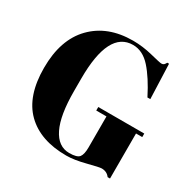

<svg xmlns="http://www.w3.org/2000/svg" viewBox="-159 -871 1041 1041"><g transform="rotate(30 361.5 -350.5)"><path d="M390 -10Q439 -10 452.5 -28Q466 -46 466 -89V-283H402V-305H690V-283H651V-1H636Q618 -26 585 -26Q571 -26 501.5 -8Q432 10 383 10Q220 10 130.5 -78Q41 -166 41 -342.5Q41 -519 134.5 -615Q228 -711 386 -711Q447 -711 508.5 -695.5Q570 -680 580 -680Q590 -680 595 -684.5Q600 -689 606 -700H617L625 -483H607Q558 -580 508.5 -635.5Q459 -691 398 -691Q245 -691 245 -392V-313Q245 -163 282.5 -86.5Q320 -10 390 -10Z"/></g></svg>

Font: SVN-Abril Fatface
Style: Regular
Weight: 400
Designer: Veronika Burian, Jos? Scaglione
Foundry: TypeTogether
Version: Version 1.001